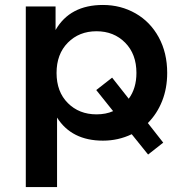

<svg xmlns="http://www.w3.org/2000/svg" viewBox="-20 -560 742 774"><path d="M576 -64 638 15 577 63 511 -19Q457 7 395 7Q269 7 210 -86V194H84V-534H204V-439Q262 -540 395 -540Q467 -540 526.5 -506Q586 -472 620 -409.5Q654 -347 654 -266Q654 -204 633.5 -152.5Q613 -101 576 -64ZM436 -112 368 -197 432 -247 499 -162Q530 -204 530 -266Q530 -342 484.5 -388Q439 -434 369 -434Q299 -434 253.5 -388Q208 -342 208 -266Q208 -190 253.5 -144.5Q299 -99 369 -99Q407 -99 436 -112Z"/></svg>

Font: Montserrat Alternates SemiBold
Style: Regular
Weight: 600
Designer: Julieta Ulanovsky
Foundry: Julieta Ulanovsky
Version: Version 7.200